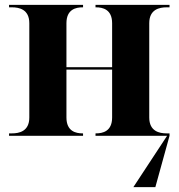

<svg xmlns="http://www.w3.org/2000/svg" viewBox="-20 -556 731 786"><path d="M17 0H320V-10H318C291 -10 252 -18 252 -75V-271H439V-75C439 -18 400 -10 373 -10H371V0H664L526 210H616L674 0V-10H662C633 -10 591 -18 591 -75V-461C591 -518 633 -526 662 -526H674V-536H371V-526H373C400 -526 439 -518 439 -461V-281H252V-461C252 -518 291 -526 318 -526H320V-536H17V-526H29C58 -526 100 -518 100 -461V-75C100 -18 58 -10 29 -10H17Z"/></svg>

Font: Noto Serif Display
Style: Bold
Weight: 700
Designer: Monotype Design Team
Foundry: Monotype Imaging Inc.
Version: Version 2.009